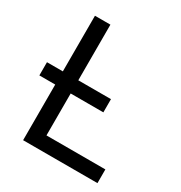

<svg xmlns="http://www.w3.org/2000/svg" viewBox="-171 -850 915 972"><g transform="rotate(30 286.5 -364.0)"><path d="M103.5 0V-727.5H193.8V-80.1H538.1V0ZM10.7 -325.2V-402.3H384.8V-325.2Z"/></g></svg>

Font: Inter 24pt
Style: Regular
Weight: 400
Designer: Rasmus Andersson
Foundry: rsms
Version: Version 4.001;git-66647c0bb